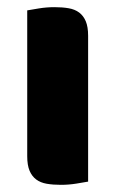

<svg xmlns="http://www.w3.org/2000/svg" viewBox="-20 -508 322 536"><path d="M226 -1Q215 1 193.5 4.5Q172 8 150 8Q128 8 110.5 5Q93 2 81 -7Q69 -16 62.5 -31.5Q56 -47 56 -72V-479Q67 -481 88.5 -484.5Q110 -488 132 -488Q154 -488 171.5 -485Q189 -482 201 -473Q213 -464 219.5 -448.5Q226 -433 226 -408Z"/></svg>

Font: Baloo Cyrillic
Style: Regular
Weight: 400
Designer: Ek Type, Denis Ignatov
Foundry: Ek Type
Version: Version 1.50 July 26, 2019